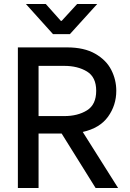

<svg xmlns="http://www.w3.org/2000/svg" viewBox="-20 -936 646 956"><path d="M314 -700Q399 -700 454 -668.5Q509 -637 534 -588Q559 -539 559 -484Q559 -412 518 -355Q477 -298 392 -279L568 0H456L287 -271H172V0H69V-700ZM300 -358Q367 -358 413 -386.5Q459 -415 459 -484Q459 -552 413 -580Q367 -608 300 -608H172V-358ZM109 -916H208L283 -832H287L364 -916H464L328 -766H244Z"/></svg>

Font: Lopes Sans Medium
Style: Regular
Weight: 500
Designer: Gabriel Lam, Diego Maldonado
Foundry: TypeRant, Foresti Design
Version: Version 4.000